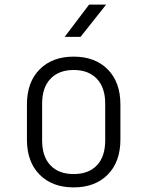

<svg xmlns="http://www.w3.org/2000/svg" viewBox="-20 -805 640 834"><path d="M300 9Q207 9 152 -46.5Q97 -102 97 -199V-351Q97 -448 152 -503.5Q207 -559 300 -559Q393 -559 448 -503.5Q503 -448 503 -351V-199Q503 -102 448 -46.5Q393 9 300 9ZM300 -49Q365 -49 401 -87Q437 -125 437 -195V-355Q437 -425 400.5 -463Q364 -501 300 -501Q236 -501 199.5 -463Q163 -425 163 -355V-195Q163 -125 199 -87Q235 -49 300 -49ZM261 -645 367 -785H441L330 -645Z"/></svg>

Font: JetBrains Mono NL ExtraLight
Style: Regular
Weight: 200
Designer: Philipp Nurullin, Konstantin Bulenkov
Foundry: JetBrains
Version: Version 2.304; ttfautohint (v1.8.4.7-5d5b)